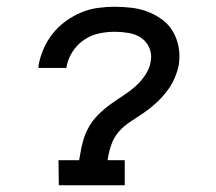

<svg xmlns="http://www.w3.org/2000/svg" viewBox="-20 -548 640 568"><path d="M154 0 153 -74H214L217 -90Q220 -111 226 -132Q232 -153 243 -172.5Q254 -192 270.5 -208.5Q287 -225 305.5 -238.5Q324 -252 343.5 -264.5Q363 -277 380 -292Q397 -307 410 -326.5Q423 -346 426 -367Q430 -388 421.5 -407Q413 -426 397 -436.5Q381 -447 360.5 -450.5Q340 -454 319 -454Q296 -454 272.5 -449Q249 -444 228.5 -430Q208 -416 194.5 -395Q181 -374 177 -351L176 -347H94Q94 -348 94 -350Q94 -352 94 -354Q98 -378 108.5 -402.5Q119 -427 135.5 -448Q152 -469 174 -485Q196 -501 220 -511Q244 -521 269 -524.5Q294 -528 318 -528Q344 -528 369.5 -525Q395 -522 418 -513Q441 -504 460.5 -489.5Q480 -475 492 -454Q504 -433 508.5 -408Q513 -383 509 -357Q505 -336 496 -315.5Q487 -295 472.5 -276.5Q458 -258 441 -242.5Q424 -227 405 -214Q386 -201 366.5 -188.5Q347 -176 332 -159Q317 -142 309.5 -120.5Q302 -99 299 -78L298 -74H349V0Z"/></svg>

Font: Iosevka Etoile
Style: Italic
Weight: 400
Italic angle: -9°
Designer: Belleve Invis
Foundry: Belleve Invis
Version: Version 22.1.2; ttfautohint (v1.8.4)